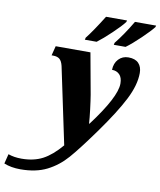

<svg xmlns="http://www.w3.org/2000/svg" viewBox="-267 -848 974 1170"><g transform="rotate(10 220.5 -263.0)"><path d="M-162 222 -147 162Q-111 175 -65 175Q11 175 66 146Q121 117 178 50L78 -424Q71 -453 57 -465Q43 -477 16 -477H7L22 -536H237L283 -283Q289 -247 295.5 -194Q302 -141 304 -107H307Q450 -297 450 -380Q450 -417 432 -435.5Q414 -454 385 -454Q386 -495 410 -520.5Q434 -546 471 -546Q513 -546 534 -524Q555 -502 555 -464Q555 -390 508.5 -298.5Q462 -207 365 -72Q276 52 223.5 112Q171 172 103.5 206Q36 240 -60 240Q-118 240 -162 222ZM193 -619Q232 -668 293 -766H423L420 -756Q400 -729 349.5 -681Q299 -633 263 -606H190ZM372 -619Q422 -681 472 -766H603L600 -756Q579 -729 528.5 -680.5Q478 -632 442 -606H369Z"/></g></svg>

Font: Noto Serif NarrowBlack
Style: Italic
Weight: 900
Width: 4
Italic angle: -12°
Designer: Monotype Design Team
Foundry: Monotype Imaging Inc.
Version: Version 1.001